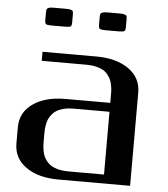

<svg xmlns="http://www.w3.org/2000/svg" viewBox="-55 -841 777 890"><g transform="rotate(5 333.5 -396.0)"><path d="M500 -771V-729Q500 -716.8 495.1 -712.6Q490.2 -708.5 468.8 -708.5H406.2Q385.3 -708.5 380.1 -712.6Q375 -716.8 375 -729V-771Q375.5 -778.3 376.5 -781.5Q377.4 -784.7 384.5 -788.1Q391.6 -791.5 406.2 -791.5H468.8Q483.4 -791.5 490.5 -788.6Q497.6 -785.6 498.5 -782.5Q499.5 -779.3 500 -771ZM250 -771V-729Q250 -716.8 245.1 -712.6Q240.2 -708.5 218.8 -708.5H156.2Q135.3 -708.5 130.1 -712.6Q125 -716.8 125 -729V-771Q125.5 -778.3 126.5 -781.5Q127.4 -784.7 134.5 -788.1Q141.6 -791.5 156.2 -791.5H218.8Q233.4 -791.5 240.5 -788.6Q247.6 -785.6 248.5 -782.5Q249.5 -779.3 250 -771ZM125 -541.5V-583.5H375Q468.8 -583.5 526.1 -543.2Q583.5 -502.9 583.5 -433.1V0H250Q156.2 0 98.9 -40.3Q41.5 -80.6 41.5 -149.9V-225.1Q41.5 -294.4 98.9 -334.7Q156.2 -375 250 -375H458.5V-410.6Q458.5 -423.8 458 -433.3Q457.5 -442.9 454.8 -457.5Q452.1 -472.2 447.3 -482.7Q442.4 -493.2 433.1 -505.1Q423.8 -517.1 411.1 -524.4Q398.4 -531.7 378.4 -536.6Q358.4 -541.5 333.5 -541.5ZM458.5 -41.5V-333.5H291.5Q266.6 -333.5 246.6 -328.6Q226.6 -323.7 213.9 -316.2Q201.2 -308.6 191.9 -296.9Q182.6 -285.2 177.7 -274.7Q172.9 -264.2 170.2 -249.5Q167.5 -234.9 167 -225.1Q166.5 -215.3 166.5 -202.1V-172.9Q166.5 -159.7 167 -149.9Q167.5 -140.1 170.2 -125.5Q172.9 -110.8 177.7 -100.3Q182.6 -89.8 191.9 -78.1Q201.2 -66.4 213.9 -58.8Q226.6 -51.3 246.6 -46.4Q266.6 -41.5 291.5 -41.5Z"/></g></svg>

Font: Gputeks
Style: Bold
Weight: 600
Width: 8
Version: Version 0.9